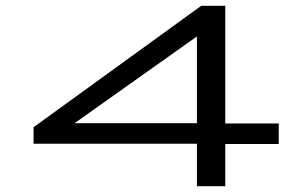

<svg xmlns="http://www.w3.org/2000/svg" viewBox="-20 -644 1040 664"><path d="M661 0H759V-146H944V-217H759V-624H676L96 -204V-147H661ZM238 -218 661 -518V-218Z"/></svg>

Font: Inconsolata UltraExpanded
Style: Regular
Weight: 400
Width: 9
Monospace: yes
Designer: Raph Levien, Cyreal, Brenton Simpson
Foundry: Raph Levien, Cyreal, Google
Version: Version 3.100